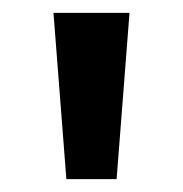

<svg xmlns="http://www.w3.org/2000/svg" viewBox="-20 -734 284 298"><path d="M63 -714H181L161 -456H83Z"/></svg>

Font: Noto Sans Thai Looped UI Medium
Style: Regular
Weight: 500
Designer: Cadson Demak Team
Foundry: Cadson Demak Co., Ltd.
Version: Version 1.000; ttfautohint (v1.8.4.7-5d5b)